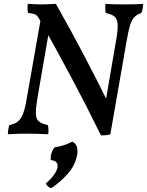

<svg xmlns="http://www.w3.org/2000/svg" viewBox="-20 -699 769 1004"><path d="M29 -45Q55 -50 72 -62.5Q89 -75 100 -103Q111 -131 119 -179L195 -611L249 -610L176 -188Q167 -135 167.5 -106Q168 -77 183 -64.5Q198 -52 230 -45Q233 -34 233.5 -22.5Q234 -11 232 3Q201 1 171.5 0.5Q142 0 121 0Q97 0 75.5 0.5Q54 1 21 3Q22 -24 29 -45ZM125 -679Q142 -678 159 -677Q176 -676 195 -676Q217 -676 237 -677Q257 -678 272 -679Q345 -551 416.5 -415Q488 -279 553 -147L508 9Q431 -148 351.5 -297Q272 -446 186 -598Q176 -618 164 -623.5Q152 -629 127 -631Q124 -642 124 -654Q124 -666 125 -679ZM532 -679Q555 -677 581 -676.5Q607 -676 627 -676Q651 -676 679 -676.5Q707 -677 729 -679Q728 -668 726 -654.5Q724 -641 719 -631Q697 -624 683 -610Q669 -596 660 -566.5Q651 -537 642 -484L557 3Q547 7 534.5 8Q522 9 508 9L523 -114L588 -493Q597 -545 595 -573Q593 -601 578 -613Q563 -625 533 -631Q531 -642 530.5 -654Q530 -666 532 -679ZM248 285Q226 278 220 260Q246 238 262 215.5Q278 193 281 175Q283 159 274.5 149.5Q266 140 245 138Q243 101 264 72Q290 68 313.5 60.5Q337 53 357 42Q375 49 381.5 67Q388 85 383 112Q373 166 334.5 209.5Q296 253 248 285Z"/></svg>

Font: Vollkorn Medium
Style: Italic
Weight: 500
Italic angle: -11°
Designer: Friedrich Althausen
Foundry: Friedrich Althausen
Version: Version 5.000